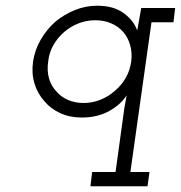

<svg xmlns="http://www.w3.org/2000/svg" viewBox="-20 -403 634 673"><path d="M303 200 297 250H497L504 200H437L511 -325H588L594 -375H475Q472 -355 468 -335Q464 -315 461 -296Q449 -331 413.5 -357Q378 -383 321 -383Q280 -383 242 -367.5Q204 -352 173 -326Q143 -299 122.5 -263.5Q102 -228 96 -188Q90 -147 100.5 -111.5Q111 -76 135 -49Q157 -22 191 -6.5Q225 9 266 9Q322 9 363 -14Q404 -37 424 -69Q422 -57 420 -46.5Q418 -36 416 -25L385 200ZM149 -188Q152 -218 167 -244.5Q182 -271 204 -290Q227 -310 255 -321Q283 -332 314 -332Q344 -332 369 -321.5Q394 -311 411 -292Q428 -273 436 -245.5Q444 -218 440 -188Q436 -157 421 -130.5Q406 -104 383 -85Q361 -65 332.5 -53.5Q304 -42 273 -42Q244 -42 220 -52Q196 -62 180 -80Q160 -100 152 -127.5Q144 -155 149 -188Z"/></svg>

Font: Josefin Slab Medium
Style: Italic
Weight: 500
Italic angle: -12°
Version: Version 2.000